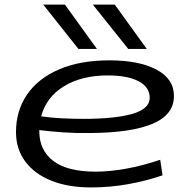

<svg xmlns="http://www.w3.org/2000/svg" viewBox="-20 -810 819 840"><path d="M691 -43Q618 -18 539 -4Q460 10 379 10Q278 10 204.5 -19.5Q131 -49 90.5 -103.5Q50 -158 50 -232Q50 -326 98.5 -396.5Q147 -467 238.5 -506.5Q330 -546 459 -546Q588 -546 664.5 -505.5Q741 -465 741 -390Q741 -308 647.5 -268.5Q554 -229 373 -228Q312 -227 255 -231Q198 -235 152 -241Q152 -238 152 -235Q152 -153 213 -106Q274 -59 399 -59Q459 -59 531.5 -72Q604 -85 681 -111ZM451 -480Q338 -480 260.5 -433Q183 -386 160 -301Q201 -295 248.5 -292.5Q296 -290 345 -290Q484 -290 559.5 -312Q635 -334 635 -382Q635 -429 586.5 -454.5Q538 -480 451 -480ZM323 -596 169 -790H264L404 -596ZM541 -596 386 -790H482L622 -596Z"/></svg>

Font: Georama ExtraExtended
Style: Italic
Weight: 400
Width: 8
Italic angle: -9°
Designer: Jean-Baptiste Levee
Foundry: Production Type
Version: Version 1.000